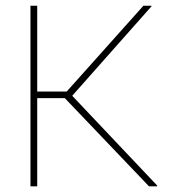

<svg xmlns="http://www.w3.org/2000/svg" viewBox="-20 -660 611 680"><path d="M111.8 -312.5V0H87.9V-639.6H111.8V-335.9H216.3L487.8 -639.6H516.1L516.6 -637.7L235.8 -320.8L537.1 -2.4L535.6 0H507.8L209.5 -312.5Z"/></svg>

Font: Yantramanav Thin
Style: Regular
Weight: 250
Version: Version 1.001;PS 1.0;hotconv 1.0.72;makeotf.lib2.5.5900; ttf